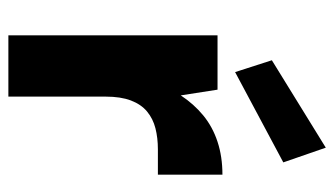

<svg xmlns="http://www.w3.org/2000/svg" viewBox="-194 -624 817 470"><g transform="rotate(90 215.0 -388.5)"><path d="M66 0V-512H199L213 -422Q234 -454 262 -477Q290 -500 326.5 -512Q363 -524 407 -524V-366H345Q317 -366 293.5 -360Q270 -354 252.5 -339.5Q235 -325 225.5 -300Q216 -275 216 -238V0ZM156 -555 127 -645 341 -777 377 -673Z"/></g></svg>

Font: DM Sans 12pt Black
Style: Regular
Weight: 900
Version: Version 4.004;gftools[0.9.30]